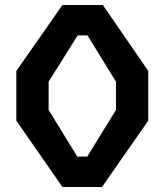

<svg xmlns="http://www.w3.org/2000/svg" viewBox="-20 -750 660 770"><path d="M230.5 0H389L574.5 -266V-465.5L392.5 -730H230.5L45.5 -465.5V-266ZM290 -122 175 -309V-422.5L291.5 -608H331L445 -422.5V-309L330 -122Z"/></svg>

Font: Monaspace Krypton SemiBold
Style: Regular
Weight: 600
Designer: Riley Cran & the Lettermatic Team
Foundry: Lettermatic
Version: Version 1.200 (Monaspace Krypton)